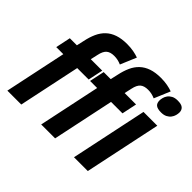

<svg xmlns="http://www.w3.org/2000/svg" viewBox="-160 -977 1211 1211"><g transform="rotate(45 445.5 -371.0)"><path d="M411.1 -618.2Q395.5 -625 380.4 -628.4Q365.2 -631.8 348.1 -631.8Q313.5 -631.8 295.2 -616Q276.9 -600.1 269 -562L257.8 -512.2H359.9L338.9 -412.1H236.8L149.9 0H25.9L112.8 -412.1H49.8L70.8 -512.2H133.8L145 -562Q153.8 -604.5 168.9 -637.9Q184.1 -671.4 208.5 -694.6Q232.9 -717.8 268.3 -730Q303.7 -742.2 353 -742.2Q383.8 -742.2 410.2 -737.3Q436.5 -732.4 456.1 -725.1ZM712.9 -618.2Q697.3 -625 682.1 -628.4Q667 -631.8 649.9 -631.8Q615.2 -631.8 596.9 -616Q578.6 -600.1 570.8 -562L559.6 -512.2H661.6L640.6 -412.1H538.6L451.7 0H327.6L414.6 -412.1H351.6L372.6 -512.2H435.5L446.8 -562Q455.6 -604.5 470.7 -637.9Q485.8 -671.4 510.3 -694.6Q534.7 -717.8 570.1 -730Q605.5 -742.2 654.8 -742.2Q685.5 -742.2 711.9 -737.3Q738.3 -732.4 757.8 -725.1ZM620.1 0 728 -512.2H851.1L743.2 0ZM748 -634.8Q748 -645 751.5 -658.9Q754.9 -672.9 763.9 -685.5Q772.9 -698.2 789.1 -707Q805.2 -715.8 830.1 -715.8Q863.3 -715.8 877.2 -703.6Q891.1 -691.4 891.1 -669.9Q891.1 -658.2 887.2 -643.8Q883.3 -629.4 873.8 -616.9Q864.3 -604.5 848.4 -596.2Q832.5 -587.9 808.1 -587.9Q791 -587.9 779.3 -591.1Q767.6 -594.2 760.7 -600.3Q753.9 -606.4 751 -615.2Q748 -624 748 -634.8Z"/></g></svg>

Font: Clear Sans
Style: Bold Italic
Weight: 700
Italic angle: -12°
Foundry: Intel Corporation
Version: Version 1.00